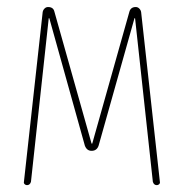

<svg xmlns="http://www.w3.org/2000/svg" viewBox="-20 -540 540 560"><path d="M58.6 0Q54.7 0 51.8 -2.9Q48.8 -5.9 49.8 -9.8L104.5 -504.9Q105.5 -510.7 109.9 -515.1Q114.3 -519.5 120.1 -519.5Q135.7 -519.5 138.7 -505.9L247.1 -121.1H248H249L357.4 -505.9Q361.3 -519.5 376 -519.5Q381.8 -519.5 386.2 -515.1Q390.6 -510.7 391.6 -504.9L446.3 -9.8Q447.3 -5.9 444.3 -2.9Q441.4 0 437.5 0Q428.7 0 425.8 -9.8L374 -486.3L373 -487.3L372.1 -486.3L267.6 -115.2Q262.7 -100.6 248 -100.1Q233.4 -99.6 227.5 -115.2L124 -486.3L123 -487.3L122.1 -486.3L70.3 -9.8Q67.4 0 58.6 0Z"/></svg>

Font: Rounded-X Mgen+ 1mn thin
Style: Regular
Weight: 100
Designer: [Source Han Sans]
Ryoko NISHIZUKA  (kana & ideographs); Paul D. Hunt (Latin, Greek & Cyrillic); Wenlong ZHANG  (bopomofo
Version: Version 1.059.20150602